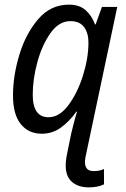

<svg xmlns="http://www.w3.org/2000/svg" viewBox="-20 -566 541 827"><path d="M362 241Q402 241 428 228V162Q410 171 383 171Q346 171 346 132Q346 116 353 88L485 -536H419L392 -461H389Q376 -498 349 -522Q322 -546 277 -546Q198 -546 144.5 -483.5Q91 -421 63.5 -330.5Q36 -240 36 -155Q36 -73 69.5 -31.5Q103 10 160 10Q206 10 242.5 -16.5Q279 -43 309 -85H312Q304 -60 297.5 -34Q291 -8 287 8L270 91Q263 124 263 147Q263 194 290 217.5Q317 241 362 241ZM189 -61Q121 -61 121 -158Q121 -225 141 -298.5Q161 -372 197.5 -423.5Q234 -475 283 -475Q323 -475 342 -449.5Q361 -424 361 -383Q361 -316 337.5 -241Q314 -166 275 -113.5Q236 -61 189 -61Z"/></svg>

Font: Noto Sans UI SemiCondensed
Style: Italic
Weight: 400
Width: 4
Italic angle: -12°
Designer: Monotype Design Team
Foundry: Monotype Imaging Inc.
Version: Version 1.901